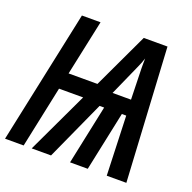

<svg xmlns="http://www.w3.org/2000/svg" viewBox="-127 -840 963 965"><g transform="rotate(20 354.0 -357.0)"><path d="M-1 0 150.4 -713.9H250L187 -417.5H341.3L481 -714.4H607.9L647.9 0H543L531.7 -317.4H508.3L441.4 0H346.7L413.6 -317.4H389.2L245.1 0H141.6L296.9 -329.1H168L98.6 0ZM428.2 -400.9H526.9L522.5 -566.9Q522.5 -581.1 522.5 -594Q522.5 -606.9 522.9 -619.6Q518.1 -604.5 512.9 -591.8Q507.8 -579.1 500.5 -563Z"/></g></svg>

Font: Open Sans Condensed SemiBold
Style: Italic
Weight: 600
Width: 3
Italic angle: -12°
Designer: Monotype Design Team
Foundry: Monotype Imaging Inc.
Version: Version 3.000; ttfautohint (v1.8.4)